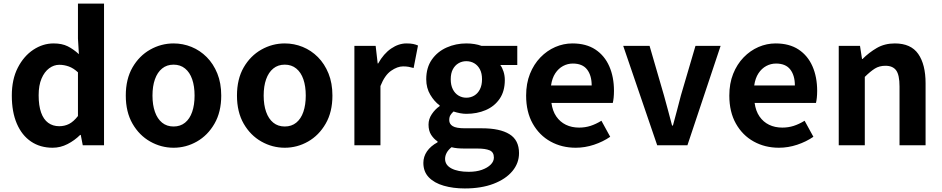

<svg xmlns="http://www.w3.org/2000/svg" viewBox="-20 -818 5304 1081"><path d="M276.2 13.8Q206.3 13.8 154.6 -21.2Q102.9 -56.2 74.7 -122Q46.5 -187.8 46.5 -279.9Q46.5 -371.2 80.2 -436.8Q113.9 -502.4 167.7 -538Q221.6 -573.5 281.7 -573.5Q329 -573.5 361.3 -557.3Q393.6 -541.1 424.2 -513L418.9 -601.1V-797.9H565.7V0H446L434.7 -58.3H431.2Q400.5 -27.6 360.4 -6.9Q320.3 13.8 276.2 13.8ZM313.5 -107.4Q343.9 -107.4 369.3 -120.4Q394.6 -133.5 418.9 -164.8V-410.8Q393.8 -434.2 367.4 -443.7Q341 -453.2 314.1 -453.2Q283.2 -453.2 256.7 -433.4Q230.1 -413.7 213.9 -375.7Q197.6 -337.8 197.6 -281.5Q197.6 -223.5 211.3 -184.6Q225 -145.7 251.2 -126.6Q277.4 -107.4 313.5 -107.4Z M957.3 13.8Q887.3 13.8 825.6 -21.1Q763.9 -55.9 726 -121.7Q688.2 -187.5 688.2 -279.9Q688.2 -372.8 726 -438.4Q763.9 -503.9 825.6 -538.7Q887.3 -573.5 957.3 -573.5Q1009.7 -573.5 1058.1 -553.9Q1106.4 -534.2 1144 -496.4Q1181.6 -458.5 1203.6 -404.2Q1225.6 -349.8 1225.6 -279.9Q1225.6 -187.5 1187.6 -121.7Q1149.7 -55.9 1088.5 -21.1Q1027.3 13.8 957.3 13.8ZM957.3 -105.8Q995.3 -105.8 1021.9 -127.3Q1048.5 -148.9 1062 -188.2Q1075.5 -227.4 1075.5 -279.9Q1075.5 -332.7 1062 -371.7Q1048.5 -410.7 1021.9 -432.3Q995.3 -454 957.3 -454Q919.2 -454 892.7 -432.3Q866.1 -410.7 852.3 -371.7Q838.5 -332.7 838.5 -279.9Q838.5 -227.4 852.3 -188.2Q866.1 -148.9 892.7 -127.3Q919.2 -105.8 957.3 -105.8Z M1583.3 13.8Q1513.3 13.8 1451.6 -21.1Q1389.9 -55.9 1352 -121.7Q1314.2 -187.5 1314.2 -279.9Q1314.2 -372.8 1352 -438.4Q1389.9 -503.9 1451.6 -538.7Q1513.3 -573.5 1583.3 -573.5Q1635.7 -573.5 1684.1 -553.9Q1732.4 -534.2 1770 -496.4Q1807.6 -458.5 1829.6 -404.2Q1851.6 -349.8 1851.6 -279.9Q1851.6 -187.5 1813.6 -121.7Q1775.7 -55.9 1714.5 -21.1Q1653.3 13.8 1583.3 13.8ZM1583.3 -105.8Q1621.3 -105.8 1647.9 -127.3Q1674.5 -148.9 1688 -188.2Q1701.5 -227.4 1701.5 -279.9Q1701.5 -332.7 1688 -371.7Q1674.5 -410.7 1647.9 -432.3Q1621.3 -454 1583.3 -454Q1545.2 -454 1518.7 -432.3Q1492.1 -410.7 1478.3 -371.7Q1464.5 -332.7 1464.5 -279.9Q1464.5 -227.4 1478.3 -188.2Q1492.1 -148.9 1518.7 -127.3Q1545.2 -105.8 1583.3 -105.8Z M1975.3 0V-559.8H2095L2106.4 -460.8H2109.2Q2139.9 -515.8 2182.2 -544.7Q2224.5 -573.5 2268.3 -573.5Q2291.7 -573.5 2306.4 -570.4Q2321.2 -567.2 2333.4 -561.8L2308.8 -435.2Q2293.4 -439.4 2280.5 -441.8Q2267.6 -444.2 2249.3 -444.2Q2217.4 -444.2 2181.7 -419.3Q2146 -394.4 2122 -333.6V0Z M2596.8 243Q2531.3 243 2478.2 227.6Q2425 212.2 2394.3 180.4Q2363.6 148.5 2363.6 99.1Q2363.6 64.1 2383.9 34.3Q2404.3 4.4 2443.6 -16.9V-21.7Q2422.1 -36 2407.4 -59Q2392.7 -81.9 2392.7 -116.6Q2392.7 -147.9 2411.3 -175.5Q2429.8 -203.1 2455.4 -220.6V-224.6Q2425.7 -245.8 2402.8 -284.1Q2379.8 -322.4 2379.8 -371.9Q2379.8 -437.6 2411.6 -482.8Q2443.4 -527.9 2495.1 -550.7Q2546.7 -573.5 2605.3 -573.5Q2629.8 -573.5 2651.6 -569.9Q2673.4 -566.3 2690.7 -559.8H2892.4V-451.9H2796.8Q2807.7 -437.5 2814.9 -415.1Q2822.2 -392.8 2822.2 -367.3Q2822.2 -304.3 2793.1 -261.8Q2764 -219.3 2714.8 -198.2Q2665.6 -177.1 2605.3 -177.1Q2589.5 -177.1 2570.9 -180.5Q2552.2 -183.9 2533.4 -190.2Q2522.5 -180.1 2515.9 -169.6Q2509.3 -159.1 2509.3 -141.4Q2509.3 -120 2528.7 -107.9Q2548.2 -95.7 2597.5 -95.7H2693.4Q2794.4 -95.7 2848.3 -62.5Q2902.2 -29.4 2902.2 44.1Q2902.2 100.6 2864.8 145.5Q2827.4 190.4 2758.8 216.7Q2690.3 243 2596.8 243ZM2605.3 -267.9Q2630.2 -267.9 2650.3 -280Q2670.3 -292 2682.1 -315.3Q2693.9 -338.6 2693.9 -371.9Q2693.9 -404.9 2682.2 -427.3Q2670.5 -449.7 2650.5 -461.6Q2630.5 -473.5 2605.3 -473.5Q2581.1 -473.5 2561.1 -461.6Q2541.1 -449.7 2529.4 -427.4Q2517.7 -405.1 2517.7 -371.9Q2517.7 -338.6 2529.5 -315.3Q2541.3 -292 2561.3 -280Q2581.3 -267.9 2605.3 -267.9ZM2619.1 149.3Q2661.8 149.3 2693.2 138.1Q2724.7 126.8 2742.7 108.8Q2760.7 90.7 2760.7 69.2Q2760.7 38.6 2736.7 28.4Q2712.8 18.3 2668 18.3H2599.5Q2574.2 18.3 2556.1 16.7Q2538 15.1 2522.2 10.8Q2503.5 25.9 2494.7 42.6Q2485.9 59.3 2485.9 76.6Q2485.9 111.4 2521.9 130.4Q2558 149.3 2619.1 149.3Z M3221.4 13.8Q3142.9 13.8 3079.7 -21.2Q3016.5 -56.1 2979.4 -121.9Q2942.2 -187.7 2942.2 -279.9Q2942.2 -348.1 2963.8 -402.2Q2985.4 -456.3 3022.6 -494.8Q3059.8 -533.2 3106.5 -553.4Q3153.3 -573.5 3202.7 -573.5Q3280.1 -573.5 3332 -539.3Q3383.9 -505.1 3410.4 -444.7Q3436.8 -384.4 3436.8 -306.4Q3436.8 -285.9 3434.9 -267.6Q3432.9 -249.4 3430.1 -238.4H3084.7Q3090.9 -192.8 3112.2 -162.1Q3133.4 -131.4 3166.1 -115.5Q3198.8 -99.6 3240.6 -99.6Q3274.6 -99.6 3305 -109.4Q3335.3 -119.3 3366.1 -138.2L3415.6 -47.9Q3374.7 -19.8 3324 -3Q3273.4 13.8 3221.4 13.8ZM3082.4 -336.9H3311.3Q3311.3 -393.2 3285.4 -426.7Q3259.6 -460.2 3205.1 -460.2Q3176 -460.2 3150.2 -446.4Q3124.4 -432.6 3106.4 -405.4Q3088.4 -378.2 3082.4 -336.9Z M3680.2 0 3488.8 -559.8H3637.2L3718.3 -280.6Q3730 -239.5 3741.2 -196.7Q3752.5 -153.9 3763.9 -111.1H3768.7Q3780.4 -153.9 3791.7 -196.7Q3802.9 -239.5 3813.6 -280.6L3895.7 -559.8H4037.2L3850.3 0Z M4365.4 13.8Q4286.9 13.8 4223.7 -21.2Q4160.5 -56.1 4123.4 -121.9Q4086.2 -187.7 4086.2 -279.9Q4086.2 -348.1 4107.8 -402.2Q4129.4 -456.3 4166.6 -494.8Q4203.8 -533.2 4250.5 -553.4Q4297.3 -573.5 4346.7 -573.5Q4424.1 -573.5 4476 -539.3Q4527.9 -505.1 4554.4 -444.7Q4580.8 -384.4 4580.8 -306.4Q4580.8 -285.9 4578.9 -267.6Q4576.9 -249.4 4574.1 -238.4H4228.7Q4234.9 -192.8 4256.2 -162.1Q4277.4 -131.4 4310.1 -115.5Q4342.8 -99.6 4384.6 -99.6Q4418.6 -99.6 4449 -109.4Q4479.3 -119.3 4510.1 -138.2L4559.6 -47.9Q4518.7 -19.8 4468 -3Q4417.4 13.8 4365.4 13.8ZM4226.4 -336.9H4455.3Q4455.3 -393.2 4429.4 -426.7Q4403.6 -460.2 4349.1 -460.2Q4320 -460.2 4294.2 -446.4Q4268.4 -432.6 4250.4 -405.4Q4232.4 -378.2 4226.4 -336.9Z M4702.3 0V-559.8H4822L4833.4 -485.9H4836.2Q4872.5 -522.2 4916.7 -547.9Q4960.9 -573.5 5018.2 -573.5Q5108.6 -573.5 5149.9 -514.3Q5191.2 -455 5191.2 -349.1V0H5044.5V-330.9Q5044.5 -396 5025.5 -421.9Q5006.5 -447.7 4965.1 -447.7Q4930.9 -447.7 4905.6 -431.9Q4880.3 -416 4849 -385.1V0Z"/></svg>

Font: Noto Sans JP
Style: Regular
Weight: 100
Designer: Ryoko NISHIZUKA 西塚涼子 (kana, bopomofo & ideographs); Paul D. Hunt (Latin, Greek & Cyrillic); Sandoll Communications 산돌커뮤니
Foundry: Adobe
Version: Version 2.004;hotconv 1.0.118;makeotfexe 2.5.65603